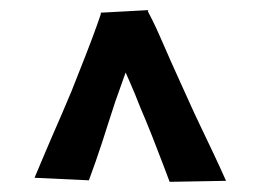

<svg xmlns="http://www.w3.org/2000/svg" viewBox="-20 -723 512 378"><path d="M314 -365Q309 -378 300 -402Q291 -426 279.5 -455Q268 -484 256 -512Q246 -538 234.5 -564Q223 -590 212.5 -614Q202 -638 193 -659.5Q184 -681 178 -698L270 -703Q282 -680 289 -664.5Q296 -649 302.5 -634Q309 -619 316.5 -602Q324 -585 335 -561Q342 -546 352 -523.5Q362 -501 374.5 -475Q387 -449 400 -421.5Q413 -394 425 -367ZM155 -368 48 -373Q57 -394 65.5 -414.5Q74 -435 83 -455.5Q92 -476 101.5 -498Q111 -520 121 -544Q135 -579 149 -615Q163 -651 171.5 -675Q180 -699 179 -698L272 -703Q270 -698 263 -678.5Q256 -659 246 -632Q236 -605 226 -576.5Q216 -548 207 -523Q200 -502 193.5 -481.5Q187 -461 181 -442.5Q175 -424 168.5 -405.5Q162 -387 155 -368Z"/></svg>

Font: Truculenta ExtraBold
Style: Regular
Weight: 800
Version: Version 1.002